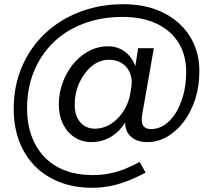

<svg xmlns="http://www.w3.org/2000/svg" viewBox="-20 -730 1012 912"><path d="M417.4 162Q332.4 162 263.4 135Q194.4 108 145.7 58.6Q97.1 9.3 71.1 -59.7Q45.1 -128.7 45.1 -212.1Q45.1 -322.3 84.5 -413.8Q124 -505.3 194.6 -571.6Q265.3 -638 360.4 -674Q455.6 -710 565.9 -710Q647.6 -710 713.8 -687Q780 -664 827.8 -621.3Q875.7 -578.6 901.3 -520.5Q927 -462.3 927 -392Q927 -320.6 907.4 -259.4Q887.7 -198.3 853.2 -152.3Q818.7 -106.3 773.9 -80.6Q729.1 -55 679.1 -55Q645.8 -55 622.5 -66.8Q599.2 -78.7 586.9 -98.8Q574.6 -118.9 574.6 -145.9Q574.6 -162.6 579.1 -181.8Q583.6 -201 589 -224.4L601.7 -207.4Q586 -159.4 558.3 -125.2Q530.6 -91 493.9 -73Q457.2 -55 414.5 -55Q369.5 -55 334.5 -77.7Q299.4 -100.3 279.4 -140.8Q259.4 -181.3 259.4 -235Q259.4 -285 276.4 -333.9Q293.4 -382.7 324.7 -422.4Q356.1 -462 399.4 -486Q442.7 -510 494.4 -510Q527.1 -510 555.4 -495.7Q583.8 -481.3 603.7 -453.2Q623.6 -425 630 -383.3L610.7 -341.5L636.3 -501H710.7L655.7 -187.6Q651.6 -163.5 654.6 -147.7Q657.6 -131.8 668.7 -124.3Q679.9 -116.8 699 -116.8Q731.3 -116.8 761.2 -136.4Q791.1 -156.1 814 -192.4Q836.9 -228.8 850.6 -278.7Q864.3 -328.5 864.3 -388Q864.3 -469.7 827.2 -528.3Q790.1 -586.8 722.6 -618.2Q655 -649.6 563.6 -649.6Q460.2 -649.6 376 -617.5Q291.9 -585.5 232.3 -527.1Q172.8 -468.7 140.7 -389.5Q108.5 -310.4 108.5 -216.4Q108.5 -142.4 130 -83.8Q151.5 -25.2 191.7 16.5Q231.9 58.2 289.8 79.9Q347.7 101.6 419.4 101.6Q462.3 101.6 500.4 94Q538.4 86.5 573.6 72.4Q608.8 58.2 643.1 39.2L671.7 89.7Q620.8 116.6 578.5 132.3Q536.1 148 496.9 155Q457.7 162 417.4 162ZM430.4 -118.8Q471.8 -118.8 507.6 -141.9Q543.3 -165.1 568.1 -204.5Q593 -243.9 600 -292.4Q602.3 -306 604 -317.8Q605.7 -329.7 605.7 -339.6Q605.7 -368.3 593 -392.6Q580.3 -416.8 555.9 -431.5Q531.5 -446.2 497 -446.2Q453.6 -446.2 416.7 -416.4Q379.9 -386.5 357.3 -337.5Q334.8 -288.4 334.8 -232Q334.8 -180.6 360.9 -149.7Q387 -118.8 430.4 -118.8Z"/></svg>

Font: Lexend Medium
Style: Regular
Weight: 500
Designer: Bonnie Shaver-Troup, Thomas Jockin
Foundry: Lexend
Version: Version 1.005